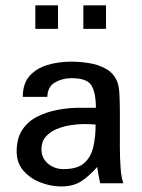

<svg xmlns="http://www.w3.org/2000/svg" viewBox="-20 -671 520 703"><path d="M330.1 -214.8Q330.1 -170.9 321.8 -133.8Q313.5 -96.7 288.6 -74.2Q263.7 -51.8 212.9 -51.8Q179.7 -51.8 155.8 -71.8Q131.8 -91.8 131.8 -125Q131.8 -152.3 147 -169.9Q162.1 -187.5 186 -197.8Q210 -208 236.8 -212.4Q263.7 -216.8 287.1 -216.8Q296.9 -216.8 309.6 -216.3Q322.3 -215.8 330.1 -214.8ZM431.6 0Q423.8 -20.5 421.4 -58.6Q418.9 -96.7 418.9 -130.9V-261.7Q418.9 -292 417.5 -322.8Q416 -353.5 410.2 -369.1Q398.4 -401.4 369.6 -418Q340.8 -434.6 306.2 -439.9Q271.5 -445.3 241.2 -445.3Q194.3 -445.3 153.8 -433.1Q113.3 -420.9 88.4 -393.1Q63.5 -365.2 63.5 -316.4H153.3Q154.3 -353.5 181.2 -369.1Q208 -384.8 242.2 -384.8Q298.8 -384.8 314.9 -357.9Q331.1 -331.1 331.1 -276.4H270.5Q232.4 -276.4 192.4 -269Q152.3 -261.7 117.7 -244.6Q83 -227.5 62 -196.3Q41 -165 41 -116.2Q41 -74.2 65.9 -45.9Q90.8 -17.6 128.4 -2.9Q166 11.7 204.1 11.7Q246.1 11.7 274.4 -5.4Q302.7 -22.5 335.9 -59.6Q337.9 -44.9 340.8 -29.8Q343.8 -14.6 346.7 0ZM285.2 -565.4V-651.4H368.2V-565.4ZM109.4 -565.4V-651.4H192.4V-565.4Z"/></svg>

Font: Namkio Khamti Book
Style: Regular
Weight: 500
Designer: Debbi Hosken
Foundry: SIL International
Version: Version 3.917